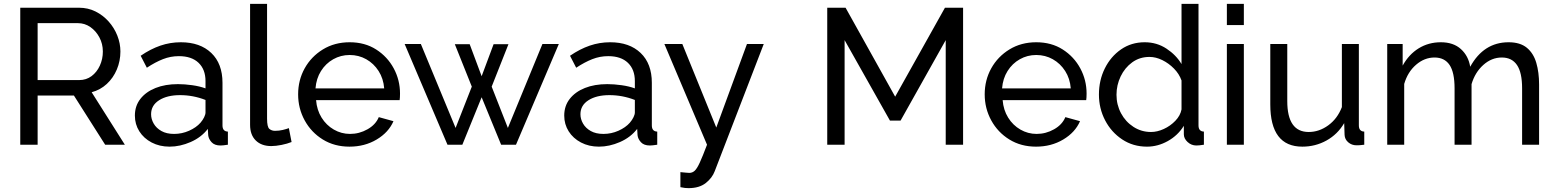

<svg xmlns="http://www.w3.org/2000/svg" viewBox="-20 -750 8062 995"><path d="M85 0V-710H389Q436 -710 475 -690.5Q514 -671 543 -638.5Q572 -606 588 -565.5Q604 -525 604 -483Q604 -434 585.5 -390Q567 -346 533.5 -315Q500 -284 455 -272L627 0H525L363 -255H175V0ZM175 -335H390Q427 -335 454.5 -355.5Q482 -376 497.5 -410Q513 -444 513 -483Q513 -523 495 -556.5Q477 -590 448 -610Q419 -630 384 -630H175Z M679 -151Q679 -201 707.5 -237.5Q736 -274 786 -294Q836 -314 902 -314Q937 -314 976 -308.5Q1015 -303 1045 -292V-330Q1045 -390 1009 -424.5Q973 -459 907 -459Q864 -459 824.5 -443.5Q785 -428 741 -399L709 -461Q760 -496 811 -513.5Q862 -531 917 -531Q1017 -531 1075 -475.5Q1133 -420 1133 -321V-100Q1133 -69 1161 -68V0Q1148 2 1138.5 3Q1129 4 1123 4Q1092 4 1076.5 -13Q1061 -30 1059 -49L1057 -82Q1023 -38 968 -14Q913 10 859 10Q807 10 766 -11.5Q725 -33 702 -69.5Q679 -106 679 -151ZM1019 -114Q1031 -128 1038 -142.5Q1045 -157 1045 -167V-232Q981 -257 913 -257Q846 -257 804.5 -230.5Q763 -204 763 -158Q763 -133 776.5 -109.5Q790 -86 816.5 -71Q843 -56 882 -56Q923 -56 960 -72.5Q997 -89 1019 -114Z M1276 -730H1364V-135Q1364 -92 1376 -82Q1388 -72 1405 -72Q1426 -72 1445 -76.5Q1464 -81 1477 -86L1491 -14Q1469 -5 1439 1Q1409 7 1386 7Q1335 7 1305.5 -22Q1276 -51 1276 -103Z M1791 10Q1713 10 1653 -27Q1593 -64 1559 -126Q1525 -188 1525 -261Q1525 -335 1559 -396Q1593 -457 1653.5 -494Q1714 -531 1792 -531Q1871 -531 1929.5 -493.5Q1988 -456 2020.5 -395.5Q2053 -335 2053 -265Q2053 -243 2051 -231H1618Q1622 -180 1646.5 -140.5Q1671 -101 1710 -78.5Q1749 -56 1794 -56Q1842 -56 1884.5 -80Q1927 -104 1943 -143L2019 -122Q1994 -64 1932 -27Q1870 10 1791 10ZM1615 -292H1971Q1967 -343 1942 -382Q1917 -421 1878 -443Q1839 -465 1792 -465Q1746 -465 1707 -443Q1668 -421 1643.5 -382Q1619 -343 1615 -292Z M2791 -522H2876L2654 0H2577L2476 -246L2376 0H2299L2077 -522H2161L2341 -87L2425 -301L2337 -521H2414L2476 -355L2538 -521H2615L2528 -301L2612 -87Z M2904 -151Q2904 -201 2932.5 -237.5Q2961 -274 3011 -294Q3061 -314 3127 -314Q3162 -314 3201 -308.5Q3240 -303 3270 -292V-330Q3270 -390 3234 -424.5Q3198 -459 3132 -459Q3089 -459 3049.5 -443.5Q3010 -428 2966 -399L2934 -461Q2985 -496 3036 -513.5Q3087 -531 3142 -531Q3242 -531 3300 -475.5Q3358 -420 3358 -321V-100Q3358 -69 3386 -68V0Q3373 2 3363.5 3Q3354 4 3348 4Q3317 4 3301.5 -13Q3286 -30 3284 -49L3282 -82Q3248 -38 3193 -14Q3138 10 3084 10Q3032 10 2991 -11.5Q2950 -33 2927 -69.5Q2904 -106 2904 -151ZM3244 -114Q3256 -128 3263 -142.5Q3270 -157 3270 -167V-232Q3206 -257 3138 -257Q3071 -257 3029.5 -230.5Q2988 -204 2988 -158Q2988 -133 3001.5 -109.5Q3015 -86 3041.5 -71Q3068 -56 3107 -56Q3148 -56 3185 -72.5Q3222 -89 3244 -114Z M3506 142Q3519 143 3532 144.5Q3545 146 3552 146Q3568 146 3580 135Q3592 124 3606.5 92.5Q3621 61 3644 0L3423 -522H3516L3692 -89L3851 -522H3938L3684 137Q3671 172 3637.5 198.5Q3604 225 3548 225Q3539 225 3529.5 224Q3520 223 3506 220Z M4881 0V-542L4647 -125H4592L4357 -542V0H4267V-710H4362L4619 -249L4877 -710H4971V0Z M5349 10Q5271 10 5211 -27Q5151 -64 5117 -126Q5083 -188 5083 -261Q5083 -335 5117 -396Q5151 -457 5211.5 -494Q5272 -531 5350 -531Q5429 -531 5487.5 -493.5Q5546 -456 5578.5 -395.5Q5611 -335 5611 -265Q5611 -243 5609 -231H5176Q5180 -180 5204.5 -140.5Q5229 -101 5268 -78.5Q5307 -56 5352 -56Q5400 -56 5442.5 -80Q5485 -104 5501 -143L5577 -122Q5552 -64 5490 -27Q5428 10 5349 10ZM5173 -292H5529Q5525 -343 5500 -382Q5475 -421 5436 -443Q5397 -465 5350 -465Q5304 -465 5265 -443Q5226 -421 5201.5 -382Q5177 -343 5173 -292Z M5675 -260Q5675 -334 5705.5 -395.5Q5736 -457 5789.5 -494Q5843 -531 5912 -531Q5975 -531 6025 -498Q6075 -465 6103 -418V-730H6191V-100Q6191 -69 6219 -68V0Q6194 4 6180 4Q6154 4 6134.5 -14Q6115 -32 6115 -54V-98Q6084 -48 6032 -19Q5980 10 5924 10Q5852 10 5795.5 -27.5Q5739 -65 5707 -126.5Q5675 -188 5675 -260ZM6103 -183V-333Q6091 -367 6064 -394.5Q6037 -422 6003.5 -438.5Q5970 -455 5937 -455Q5886 -455 5847.5 -427Q5809 -399 5787.5 -354Q5766 -309 5766 -259Q5766 -207 5789.5 -163Q5813 -119 5854 -92.5Q5895 -66 5945 -66Q5977 -66 6011 -81.5Q6045 -97 6071 -124Q6097 -151 6103 -183Z M6338 -620V-730H6426V-620ZM6338 0V-522H6426V0Z M6563 -209V-522H6651V-226Q6651 -66 6762 -66Q6816 -66 6863.5 -100.5Q6911 -135 6934 -195V-522H7022V-100Q7022 -69 7050 -68V0Q7035 2 7026.5 2.5Q7018 3 7010 3Q6985 3 6967 -12.5Q6949 -28 6948 -51L6946 -112Q6912 -54 6854.5 -22Q6797 10 6729 10Q6563 10 6563 -209Z M7956 0H7868V-292Q7868 -374 7841.5 -413Q7815 -452 7763 -452Q7710 -452 7667 -413.5Q7624 -375 7606 -314V0H7518V-292Q7518 -375 7492 -413.5Q7466 -452 7414 -452Q7362 -452 7318.5 -414.5Q7275 -377 7257 -315V0H7169V-522H7249V-410Q7281 -468 7332 -499.5Q7383 -531 7447 -531Q7512 -531 7551 -495.5Q7590 -460 7599 -404Q7669 -531 7798 -531Q7858 -531 7892.5 -502.5Q7927 -474 7941.5 -424.5Q7956 -375 7956 -312Z"/></svg>

Font: Raleway Medium
Style: Regular
Weight: 500
Designer: Matt McInerney, Pablo Impallari, Rodrigo Fuenzalida
Foundry: Matt McInerney, Pablo Impallari, Rodrigo Fuenzalida
Version: Version 4.026